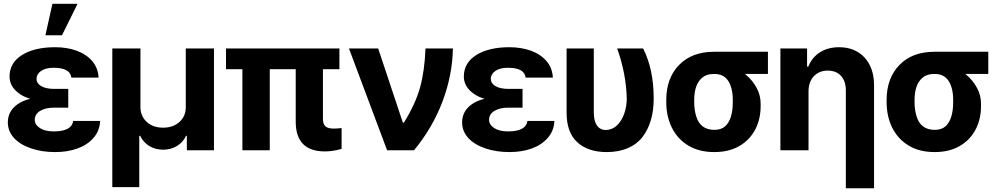

<svg xmlns="http://www.w3.org/2000/svg" viewBox="-20 -806 5344 1030"><path d="M236.3 -286.1H346.2V-228.5H269.5Q224.6 -228.5 195.8 -211.4Q167 -194.3 166.5 -163.6Q166.5 -137.2 193.8 -119.1Q221.2 -101.1 268.6 -101.1Q364.3 -101.1 372.6 -157.2H517.1Q515.1 -105 481.9 -66.7Q448.7 -28.3 395.5 -9.3Q342.3 9.8 276.4 9.8Q204.1 9.8 147.5 -9.8Q88.9 -29.3 55.7 -65.2Q22.5 -101.1 22 -148.4Q22 -209.5 73.2 -246.1Q128.9 -286.1 236.3 -286.1ZM346.2 -329.1V-264.6H236.3Q135.7 -264.6 81.5 -305.2Q31.2 -342.3 31.2 -395Q31.2 -469.2 98.4 -511Q165.5 -552.7 275.4 -552.7Q339.8 -552.7 392.1 -533.7Q445.3 -513.7 475.8 -477.1Q506.3 -440.4 508.8 -389.6H362.8Q356.9 -442.4 267.6 -442.4Q224.6 -442.4 200.4 -425.5Q176.3 -408.7 175.8 -383.3Q176.3 -358.4 200.9 -344Q225.6 -329.6 269.5 -329.1ZM312.5 -616.7H223.6L261.2 -785.6H396Z M727.1 197.8H582.5V-545.9H733.4V-231.9Q733.4 -183.6 766.8 -152.3Q800.3 -121.1 855 -121.1Q909.2 -121.1 943.1 -152.1Q977.1 -183.1 976.6 -231.9V-545.9H1127.9V0H982.4V-77.6H978Q961.9 -42.5 929 -22.7Q896 -2.9 855 -2.9Q813.5 -2.9 781 -22.7Q748.5 -42.5 731.9 -77.6H727.1Z M1192.4 -545.9H1800.8V-434.6H1192.4ZM1280.3 -545.9H1427.2V0H1280.3ZM1566.4 -152.8V-545.9H1712.4V-170.4Q1712.4 -139.6 1726.1 -127.9Q1739.7 -116.2 1770 -116.2Q1790 -116.2 1812.5 -119.1V-7.3Q1766.1 6.3 1722.7 6.3Q1566.9 6.3 1566.4 -152.8Z M2201.2 0H2056.6L1852.1 -545.9H2008.8L2141.1 -148.4H2147Q2208.5 -248 2233.2 -335.9Q2257.8 -423.8 2262.7 -545.9H2409.7Q2406.7 -400.4 2353.3 -260Q2299.8 -119.6 2201.2 0Z M2673.3 -286.1H2783.2V-228.5H2706.5Q2661.6 -228.5 2632.8 -211.4Q2604 -194.3 2603.5 -163.6Q2603.5 -137.2 2630.9 -119.1Q2658.2 -101.1 2705.6 -101.1Q2801.3 -101.1 2809.6 -157.2H2954.1Q2952.1 -105 2918.9 -66.7Q2885.7 -28.3 2832.5 -9.3Q2779.3 9.8 2713.4 9.8Q2641.1 9.8 2584.5 -9.8Q2525.9 -29.3 2492.7 -65.2Q2459.5 -101.1 2459 -148.4Q2459 -209.5 2510.3 -246.1Q2565.9 -286.1 2673.3 -286.1ZM2783.2 -329.1V-264.6H2673.3Q2572.8 -264.6 2518.6 -305.2Q2468.3 -342.3 2468.3 -395Q2468.3 -469.2 2535.4 -511Q2602.5 -552.7 2712.4 -552.7Q2776.9 -552.7 2829.1 -533.7Q2882.3 -513.7 2912.8 -477.1Q2943.4 -440.4 2945.8 -389.6H2799.8Q2793.9 -442.4 2704.6 -442.4Q2661.6 -442.4 2637.5 -425.5Q2613.3 -408.7 2612.8 -383.3Q2613.3 -358.4 2637.9 -344Q2662.6 -329.6 2706.5 -329.1Z M3019.5 -203.1V-545.9H3165.5V-201.7Q3166.5 -165.5 3175.3 -146Q3190.9 -109.4 3230 -108.4Q3264.2 -109.4 3290 -133.3Q3314.9 -157.7 3328.6 -196Q3342.3 -234.4 3342.3 -277.3Q3339.4 -408.7 3291 -545.9H3430.2Q3486.8 -434.1 3486.8 -277.3Q3486.8 -213.9 3471.9 -162.4Q3457 -110.8 3427.2 -71.8Q3397.5 -32.7 3348.4 -11.5Q3299.3 9.8 3234.9 9.8Q3134.3 9.8 3076.7 -43.2Q3019 -96.2 3019.5 -203.1Z M3554.2 -258.8V-269.5Q3554.2 -386.7 3623 -457.5Q3691.9 -528.3 3811 -528.3Q3822.8 -522 3833.5 -505.9Q3861.8 -461.4 3908.2 -446.3Q3947.3 -433.6 3981.9 -404.8Q4018.1 -374 4039.6 -333.5Q4061 -293 4060.5 -249V-238.3Q4061 -169.4 4032.2 -112.3Q4002 -54.7 3946 -22.5Q3890.1 9.8 3812.5 9.8Q3729.5 9.8 3671.9 -25.4Q3614.7 -60.1 3584.5 -120.8Q3554.2 -181.6 3554.2 -258.8ZM3704.1 -269.5V-258.8Q3704.1 -217.3 3714.4 -183.6Q3735.8 -109.4 3812.5 -109.4Q3849.6 -109.4 3871.1 -129.4Q3911.1 -166.5 3911.1 -258.8V-269.5Q3911.1 -334 3886.7 -371.8Q3862.3 -409.7 3811 -409.2Q3772.5 -409.7 3748.5 -390.6Q3704.1 -354.5 3704.1 -269.5ZM3811 -528.3H4099.6V-409.2H3811Z M4317.4 -315.4V0H4166.5V-545.9H4309.6V-448.7H4316.4Q4335.4 -497.6 4378.4 -525.1Q4421.4 -552.7 4481 -552.7Q4566.4 -552.7 4617.7 -497.6Q4668.9 -442.4 4668.9 -347.2V204.1H4517.6V-320.3Q4517.6 -370.1 4492.2 -398.4Q4466.8 -426.8 4420.9 -427.2Q4374.5 -427.2 4345.9 -397Q4317.4 -366.7 4317.4 -315.4Z M4736.3 -258.8V-269.5Q4736.3 -386.7 4805.2 -457.5Q4874 -528.3 4993.2 -528.3Q5004.9 -522 5015.6 -505.9Q5043.9 -461.4 5090.3 -446.3Q5129.4 -433.6 5164.1 -404.8Q5200.2 -374 5221.7 -333.5Q5243.2 -293 5242.7 -249V-238.3Q5243.2 -169.4 5214.4 -112.3Q5184.1 -54.7 5128.2 -22.5Q5072.3 9.8 4994.6 9.8Q4911.6 9.8 4854 -25.4Q4796.9 -60.1 4766.6 -120.8Q4736.3 -181.6 4736.3 -258.8ZM4886.2 -269.5V-258.8Q4886.2 -217.3 4896.5 -183.6Q4918 -109.4 4994.6 -109.4Q5031.7 -109.4 5053.2 -129.4Q5093.3 -166.5 5093.3 -258.8V-269.5Q5093.3 -334 5068.8 -371.8Q5044.4 -409.7 4993.2 -409.2Q4954.6 -409.7 4930.7 -390.6Q4886.2 -354.5 4886.2 -269.5ZM4993.2 -528.3H5281.7V-409.2H4993.2Z"/></svg>

Font: Inter Tight Stencil
Style: Bold
Weight: 700
Designer: Rasmus Andersson
Foundry: rsms
Version: Version 3.004;Glyphs 3.1.2 (3151)